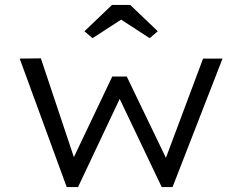

<svg xmlns="http://www.w3.org/2000/svg" viewBox="-20 -760 984 780"><path d="M251 0 60 -522 146 -523 290 -92 267 -94 436 -449H495L666 -94L644 -92L805 -522H884L681 0H637L442 -409L493 -415L297 0ZM356 -605 323 -633 435 -740H509L621 -633L588 -605L457 -690H487Z"/></svg>

Font: Lexend Peta Light
Style: Regular
Weight: 300
Version: Version 1.007